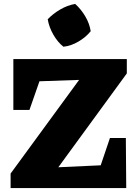

<svg xmlns="http://www.w3.org/2000/svg" viewBox="-20 -958 703 978"><path d="M34 0V-74L383 -551L181 -544L130 -398H48V-657H626V-584L277 -106L493 -116L540 -255H621L623 0ZM363 -938Q393 -911 414.5 -874.5Q436 -838 442 -799Q418 -769 380 -746.5Q342 -724 303 -720Q274 -743 252 -781Q230 -819 223 -860Q250 -888 286.5 -909.5Q323 -931 363 -938Z"/></svg>

Font: Piazzolla ExtraBold
Style: Regular
Weight: 800
Designer: Juan Pablo del Peral
Foundry: Huerta Tipografica
Version: Version 1.330